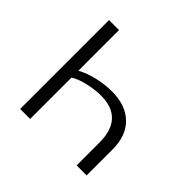

<svg xmlns="http://www.w3.org/2000/svg" viewBox="-161 -831 1005 1005"><g transform="rotate(45 341.5 -329.0)"><path d="M183 -357Q225 -380 279 -392.5Q333 -405 383 -405Q486 -405 543.5 -349.5Q601 -294 601 -192V0H527V-169Q527 -259 484.5 -304Q442 -349 360 -349Q314 -349 263 -337Q212 -325 183 -306V0H109V-658H183Z"/></g></svg>

Font: LXGW Bright TC
Style: Regular
Weight: 400
Designer: Christian Thalmann (Catharsis Fonts)
Foundry: LXGW / Christian Thalmann (Catharsis Fonts) / Fontworks Inc.
Version: Version 5.501